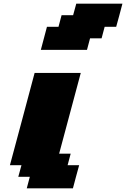

<svg xmlns="http://www.w3.org/2000/svg" viewBox="-20 -1020 683 1040"><path d="M125 0H375Q380.4 -21 391.6 -62.5Q402.8 -104 408.7 -125H346.2L362.8 -187.5H300.3L417.5 -625H167.5Q145.5 -542 100.8 -375Q56.2 -208 33.7 -125H96.2L79.1 -62.5H141.6ZM201.2 -750H451.2L467.8 -812.5H530.3L546.9 -875H609.4Q615.2 -895.5 626.5 -937.3Q637.7 -979 643.1 -1000H393.1L376 -937.5H313.5L296.9 -875H234.4Q229 -854 217.8 -812.5Q206.5 -771 201.2 -750Z"/></svg>

Font: Faithful 32x
Style: BoldOblique
Weight: 400
Foundry: Faithful Resource Pack
Version: Version 1.0; January 27, 2023